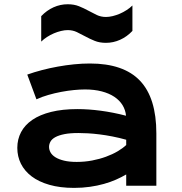

<svg xmlns="http://www.w3.org/2000/svg" viewBox="-20 -891 871 921"><path d="M63 -181.6Q63 -223.1 81.1 -257.3Q99.1 -291.5 135.3 -316.2Q171.4 -340.8 225.3 -354.2Q279.3 -367.7 351.1 -367.7Q404.3 -367.7 463.1 -359.9Q522 -352.1 584.5 -335.9Q582 -363.3 567.9 -386.5Q553.7 -409.7 528.6 -426.5Q503.4 -443.4 468 -452.6Q432.6 -461.9 387.7 -461.9Q363.3 -461.9 334 -459Q304.7 -456.1 273.4 -450.2Q242.2 -444.3 211.7 -435.5Q181.2 -426.8 154.8 -414.6L110.8 -533.2Q143.6 -544.9 180.9 -554.7Q218.3 -564.5 257.3 -571.5Q296.4 -578.6 335.4 -582.5Q374.5 -586.4 411.1 -586.4Q572.8 -586.4 651.4 -503.9Q730 -421.4 730 -251V0H585.4V-54.2Q563 -41 536.4 -29.3Q509.8 -17.6 478.5 -8.8Q447.3 0 411.4 5.1Q375.5 10.3 335.4 10.3Q268.1 10.3 217 -4.4Q166 -19 131.8 -44.9Q97.7 -70.8 80.3 -105.7Q63 -140.6 63 -181.6ZM215.3 -186.5Q215.3 -172.4 222.7 -159.4Q230 -146.5 246.1 -136.5Q262.2 -126.5 287.4 -120.4Q312.5 -114.3 348.1 -114.3Q386.2 -114.3 421.9 -121.1Q457.5 -127.9 488.3 -139.2Q519 -150.4 543.9 -165Q568.8 -179.7 585.4 -195.3V-220.7Q552.2 -230 519.8 -236.3Q487.3 -242.7 457.8 -246.3Q428.2 -250 402.1 -251.5Q376 -252.9 356.4 -252.9Q315.9 -252.9 289.1 -247.6Q262.2 -242.2 245.6 -233.2Q229 -224.1 222.2 -211.9Q215.3 -199.7 215.3 -186.5ZM177.7 -813.5Q204.1 -841.3 236.8 -856Q269.5 -870.6 304.7 -870.6Q335.4 -870.6 358.9 -861.1Q382.3 -851.6 403.3 -840.1Q424.3 -828.6 444.3 -819.1Q464.4 -809.6 488.3 -809.6Q502.9 -809.6 520.3 -813.7Q537.6 -817.9 554.7 -825.2Q571.8 -832.5 587.6 -842.8Q603.5 -853 615.2 -864.7V-742.7Q588.9 -714.8 556.2 -700.2Q523.4 -685.5 488.3 -685.5Q457.5 -685.5 434.1 -695.1Q410.6 -704.6 389.6 -716.1Q368.7 -727.5 348.6 -737.1Q328.6 -746.6 304.7 -746.6Q290 -746.6 272.7 -742.4Q255.4 -738.3 238.3 -731Q221.2 -723.6 205.3 -713.4Q189.5 -703.1 177.7 -691.4Z"/></svg>

Font: Krona One
Style: Regular
Weight: 400
Version: Version 1.003